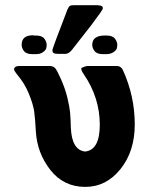

<svg xmlns="http://www.w3.org/2000/svg" viewBox="-20 -714 590 745"><path d="M34.2 -444.8Q36.1 -458 55.2 -458H171.9Q186 -458 193.6 -450Q201.2 -441.9 217 -406Q232.9 -370.1 241.5 -334.5Q250 -298.8 252 -277.3Q253.9 -255.9 254.9 -217.8Q258.8 -131.8 310.1 -126Q367.2 -131.8 367.2 -230Q367.2 -335 305.2 -425.8Q293 -442.9 295.9 -450.2Q310.1 -457 317.9 -458H433.1Q449.2 -458 457 -441.9Q502.9 -340.8 502.9 -231Q502.9 -127 447.5 -57.9Q392.1 11.2 311 11.2Q227.1 11.2 175.5 -54.4Q124 -120.1 119.1 -204.1Q116.2 -257.3 112.5 -282.7Q108.9 -308.1 92.5 -349.1Q76.2 -390.1 44.9 -426.8Q36.1 -438 34.2 -444.8ZM64 -540Q64 -577.1 107.9 -577.1L112.8 -576.2H118.2Q143.1 -576.2 152.1 -564Q161.1 -551.8 161.1 -540Q161.1 -533.2 159.2 -526.1Q157.2 -519 146.7 -511.5Q136.2 -503.9 119.1 -503.9H106Q82 -503.9 73 -515.9Q64 -527.8 64 -540ZM183.1 -519Q183.1 -524.9 241.2 -675.8Q246.1 -687 250 -690.4Q253.9 -693.8 265.1 -693.8H356Q356.9 -693.8 360.4 -693.4Q363.8 -692.9 365.5 -692.9Q367.2 -692.9 369.6 -692.4Q372.1 -691.9 373.5 -690.9Q375 -689.9 376.5 -689Q377.9 -688 378.4 -686Q378.9 -684.1 378.9 -681.2Q378.9 -675.3 334 -616.2Q292 -563 258.8 -520Q246.6 -504.9 232.9 -504.9H206.1Q205.1 -504.9 200.9 -505.4Q196.8 -505.9 195.3 -505.9Q193.8 -505.9 190.9 -506.8Q188 -507.8 186.5 -509.5Q185.1 -511.2 184.1 -513.7Q183.1 -516.1 183.1 -519ZM337.9 -540Q337.9 -576.2 387.2 -576.2H392.1Q417 -576.2 426 -564Q435.1 -551.8 435.1 -540Q435.1 -533.2 433.1 -526.1Q431.2 -519 420.2 -511.5Q409.2 -503.9 391.1 -503.9H380.9Q356 -503.9 346.9 -515.9Q337.9 -527.8 337.9 -540Z"/></svg>

Font: CMU Sans Serif
Style: Bold
Weight: 700
Version: Version 0.7.0